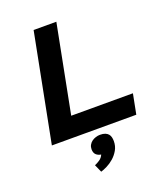

<svg xmlns="http://www.w3.org/2000/svg" viewBox="-161 -765 934 1108"><g transform="rotate(-20 305.5 -211.0)"><path d="M569.3 0H50.8L179.7 -662.1H319.3L214.4 -123H593.3ZM258.3 99.1Q258.3 84.5 264.9 72.8Q271.5 61 282.2 53.2Q293 45.4 306.2 41.3Q319.3 37.1 332.5 37.1Q351.6 37.1 363.8 42Q376 46.9 383.1 55.2Q390.1 63.5 392.8 74.7Q395.5 85.9 395.5 98.1Q395.5 129.4 381.3 153.8Q367.2 178.2 346.9 195.8Q326.7 213.4 304.4 224.4Q282.2 235.4 266.6 239.7L245.6 192.4Q260.7 186.5 276.9 175.5Q293 164.6 300.3 146.5Q282.2 144 270.3 132.8Q258.3 121.6 258.3 99.1Z"/></g></svg>

Font: PT Astra Sans
Style: Bold Italic
Weight: 700
Italic angle: -16°
Designer: A.Korolkova, I. Chaeva
Foundry: ParaType Ltd
Version: Version 1.002W